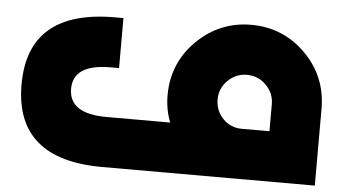

<svg xmlns="http://www.w3.org/2000/svg" viewBox="-52 -863 1771 956"><g transform="rotate(5 833.5 -385.0)"><path d="M1303.2 -250V-384.8Q1303.2 -439.9 1264.2 -479Q1225.1 -520 1167 -520Q1111.8 -520 1070.8 -479Q1032.2 -439.9 1032.2 -384.8Q1032.2 -330.1 1070.8 -289.1Q1109.9 -250 1165 -250ZM1551.8 0H488.8Q53.2 0 53.2 -375Q53.2 -748 488.8 -748H529.8V-498H488.8Q300.8 -498 300.8 -375Q300.8 -250 488.8 -250H807.1Q782.2 -313 782.2 -384.8Q782.2 -544.9 895 -657.2Q1009.8 -770 1167 -770Q1327.1 -770 1439.9 -657.2Q1549.8 -546.9 1551.8 -389.2Z"/></g></svg>

Font: DimaBlue
Style: Bold
Weight: 700
Designer: R.Balvardi
Foundry: Dima Software Group
Version: Version 1.00;February 3, 2019;FontCreator 11.5.0.2427 64-bit